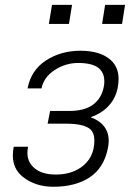

<svg xmlns="http://www.w3.org/2000/svg" viewBox="-20 -740 522 770"><path d="M194 9Q120.5 9 70 -32Q32 -63 31.5 -116Q31.5 -132.5 35 -151.5H92.5Q90 -139 90 -127Q90 -93 113 -70.5Q143.5 -40 203.5 -40Q263.5 -40 304.5 -68.5Q358 -106 358.5 -176Q358.5 -207.5 341 -222.5Q315 -244 246.5 -244H171L181 -295H257Q318 -295 352 -319.5Q386 -344 395.5 -388.5Q398.5 -401.5 398.5 -413.5Q398.5 -443 381.5 -461.5Q357.5 -487.5 293.5 -487.5Q243 -487.5 199.2 -459Q155.5 -430.5 146.5 -385.5H90.5Q104.5 -458.5 164.2 -497.5Q224 -536.5 303 -536.5Q383.5 -536.5 425.5 -498Q456 -469 455.5 -422.5Q455.5 -406.5 452 -387.5Q443.5 -346 416.2 -316Q389 -286 345 -270.5V-269Q386.5 -254 404.5 -222.5Q416 -202 416 -175.5Q416 -161.5 412.5 -145Q397 -67 340 -29Q283 9 194 9ZM469.5 -644H389.5L401.5 -720.5H481.5ZM256.5 -644H176L188.5 -720.5H269Z"/></svg>

Font: Roberto Sans Light
Style: Italic
Weight: 300
Italic angle: -11°
Designer: Google
Version: Version 1.00;June 11, 2020;FontCreator 12.0.0.2522 64-bit; t